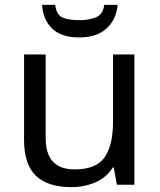

<svg xmlns="http://www.w3.org/2000/svg" viewBox="-20 -760 658 790"><path d="M533 -536V0H461L448 -71H444Q418 -29 372 -9.5Q326 10 274 10Q177 10 128 -36.5Q79 -83 79 -185V-536H168V-191Q168 -63 287 -63Q376 -63 410.5 -113Q445 -163 445 -257V-536ZM464 -740Q459 -680 418.5 -643Q378 -606 306 -606Q232 -606 194.5 -642.5Q157 -679 153 -740H207Q212 -699 237 -688Q262 -677 308 -677Q347 -677 375.5 -689Q404 -701 409 -740Z"/></svg>

Font: Noto Sans Sharada
Style: Regular
Weight: 400
Designer: Monotype Design Team
Foundry: Monotype Imaging Inc.
Version: Version 2.006; ttfautohint (v1.8.4.7-5d5b)